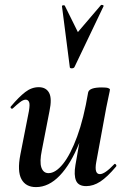

<svg xmlns="http://www.w3.org/2000/svg" viewBox="-20 -751 516 784"><path d="M127 13Q85 13 67.5 -19.5Q50 -52 63 -119L98 -297Q103 -326 98.5 -335Q94 -344 85 -344Q75 -344 62 -334Q49 -324 33 -309Q29 -305 25 -309Q21 -313 25 -317Q57 -355 83 -375Q109 -395 138 -395Q168 -395 180.5 -372Q193 -349 182 -297L151 -138Q141 -90 149 -67Q157 -44 178 -44Q207 -44 237.5 -82Q268 -120 295 -193.5Q322 -267 340 -374L358 -373Q339 -255 304 -168Q269 -81 224 -34Q179 13 127 13ZM332 9Q300 9 290.5 -13.5Q281 -36 288 -77L340 -374Q345 -394 396 -394Q416 -394 422.5 -391Q429 -388 429 -386Q429 -382 424 -360Q419 -338 414 -312L373 -89Q364 -40 388 -40Q398 -40 412.5 -50Q427 -60 446 -80Q449 -84 453 -79.5Q457 -75 454 -71Q418 -28 389.5 -9.5Q361 9 332 9ZM265 -477 233 -726Q233 -729 238.5 -729.5Q244 -730 245 -727L298 -620L392 -730Q394 -732 399 -730.5Q404 -729 403 -726L284 -477Q281 -472 273 -472Q265 -472 265 -477Z"/></svg>

Font: Cormorant Light
Style: Italic
Weight: 300
Italic angle: -10°
Designer: Christian Thalmann (Catharsis Fonts)
Foundry: Catharsis Fonts
Version: Version 4.000